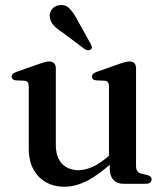

<svg xmlns="http://www.w3.org/2000/svg" viewBox="-20 -716 649 748"><path d="M407.5 -59V-91L404.5 -93.5V-379Q404.5 -390 400.8 -395.2Q397 -400.5 388 -401.5L354.5 -403Q345.5 -404 342 -407.8Q338.5 -411.5 338.5 -417Q338.5 -424 342.8 -428.2Q347 -432.5 358 -436.5L440.5 -465.5Q456.5 -471.5 466.5 -474Q476.5 -476.5 484.5 -476.5Q497.5 -476.5 503.8 -469.5Q510 -462.5 510 -450V-69.5Q510 -56 515.2 -49Q520.5 -42 530.5 -39.5L552.5 -34.5Q562 -32 566.2 -27.8Q570.5 -23.5 570.5 -16.5Q570.5 -9 564.8 -4.5Q559 0 547.5 0H460Q436 0 421.8 -15.5Q407.5 -31 407.5 -59ZM92 -136.5V-379Q92 -390 88.2 -395.2Q84.5 -400.5 75.5 -401.5L41.5 -403Q33 -404 29.2 -407.8Q25.5 -411.5 25.5 -417Q25.5 -424 29.8 -428.2Q34 -432.5 45.5 -436.5L128 -465.5Q144.5 -471.5 154.2 -474Q164 -476.5 171 -476.5Q184.5 -476.5 191 -469.5Q197.5 -462.5 197.5 -450V-152.5Q197.5 -102.5 222 -77.8Q246.5 -53 286.5 -53Q311.5 -53 340 -65.8Q368.5 -78.5 401.5 -106.5L423 -125L443 -105L421 -86Q361.5 -32 316.8 -10.2Q272 11.5 231.5 11.5Q168.5 11.5 130.2 -28.5Q92 -68.5 92 -136.5ZM280.5 -640 333.5 -544.5Q336.5 -539 337.8 -533.5Q339 -528 334 -524Q330 -520 323.8 -520.2Q317.5 -520.5 311.5 -523.5L223 -590Q201.5 -603.5 189 -617.2Q176.5 -631 174 -649Q171.5 -665 181.8 -679.2Q192 -693.5 212 -696Q235 -699 250.5 -683.2Q266 -667.5 280.5 -640Z"/></svg>

Font: Fraunces 10pt
Style: Regular
Weight: 400
Version: Version 1.000;[b76b70a41]